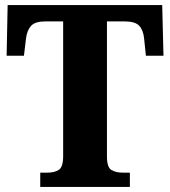

<svg xmlns="http://www.w3.org/2000/svg" viewBox="-20 -734 667 754"><path d="M138 0V-56H166Q194 -56 211 -67Q228 -78 228 -121V-650H159Q118 -650 102 -632.5Q86 -615 82 -582L74 -515H6L10 -714H617L622 -515H553L546 -582Q543 -615 527 -632.5Q511 -650 469 -650H400V-119Q400 -77 417.5 -66.5Q435 -56 462 -56H490V0Z"/></svg>

Font: Noto Serif SemiCondensed ExtraBold
Style: Regular
Weight: 800
Width: 4
Designer: Monotype Design Team
Foundry: Monotype Imaging Inc.
Version: Version 2.015